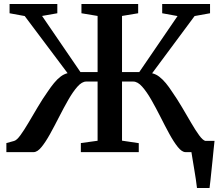

<svg xmlns="http://www.w3.org/2000/svg" viewBox="-20 -763 1102 963"><path d="M968 180Q966 160.5 962.2 136Q958.5 111.5 954.2 86Q950 60.5 946.2 37.8Q942.5 15 940 -0.5L901.5 -56.5H1056Q1054 -38 1051.5 -14Q1049 10 1046.5 36.5Q1044 63 1041 89.2Q1038 115.5 1035.8 139Q1033.5 162.5 1031 180ZM12 0V-45.5L50.5 -56Q64 -59.5 82.2 -84.5Q100.5 -109.5 122.5 -146.8Q144.5 -184 169 -225.5Q193.5 -267 219 -303Q235 -327 250.8 -346.2Q266.5 -365.5 283.5 -378.5Q300.5 -391.5 319 -396L104 -682.5L28 -696.5V-743H267.5V-696.5L191 -683L383.5 -401.5H469.5V-683L388.5 -696.5V-743H673V-696.5L592 -683V-401.5H678.5L870.5 -682.5L793.5 -696.5V-743H1033.5V-696.5L956 -682.5L743 -395.5Q762.5 -391 779.2 -378Q796 -365 811.8 -346Q827.5 -327 843 -303Q868.5 -266.5 893 -225Q917.5 -183.5 939 -146.5Q960.5 -109.5 978.8 -84.5Q997 -59.5 1010.5 -56L1049.5 -45.5V0H910.5Q892.5 0 872 -25.5Q851.5 -51 829.5 -91.2Q807.5 -131.5 784.8 -176.8Q762 -222 739 -262.2Q716 -302.5 693.2 -328.2Q670.5 -354 648 -354H592V-57.5L676 -45V0H385.5V-45.5L469.5 -57V-354H412.5Q391 -354 368.2 -328.2Q345.5 -302.5 322.5 -262.2Q299.5 -222 276.5 -176.8Q253.5 -131.5 231.2 -91.2Q209 -51 188.2 -25.5Q167.5 0 148.5 0Z"/></svg>

Font: Merriweather 48pt SemiBold
Style: Regular
Weight: 600
Version: Version 2.100